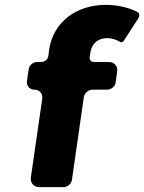

<svg xmlns="http://www.w3.org/2000/svg" viewBox="-20 -770 593 790"><path d="M422 -613C439 -613 457 -608 473 -598C477 -595 485 -596 488 -600L548 -693C556 -705 555 -716 543 -722C507 -740 460 -750 415 -750C299 -750 200 -684 182 -565L179 -540C177 -526 164 -515 150 -515H133C116 -515 100 -501 98 -485L91 -437C88 -417 102 -401 122 -401C142 -401 156 -385 154 -365L107 -40C104 -18 119 0 141 0H242C258 0 274 -14 276 -30L325 -371C328 -387 344 -401 360 -401H421C438 -401 454 -415 456 -431L462 -475C466 -497 450 -515 428 -515H366C355 -515 347 -524 349 -535L352 -554C358 -594 387 -614 422 -613Z"/></svg>

Font: Trueno
Style: RoundBdIt
Weight: 700
Designer: Julieta Ulanovsky, Jasper
Foundry: Julieta Ulanovsky, Cannot Into Space Fonts
Version: Version 3.001